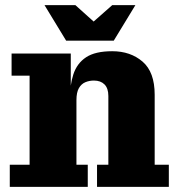

<svg xmlns="http://www.w3.org/2000/svg" viewBox="-20 -726 696 746"><path d="M357 0V-86H401V-353Q401 -383 386 -398Q371 -413 345 -413Q327 -413 311.5 -406.5Q296 -400 286.5 -383.5Q277 -367 277 -337L251 -336Q251 -394 265 -437Q279 -480 314.5 -503.5Q350 -527 416 -527Q487 -527 534 -486.5Q581 -446 581 -358V-86H636V0ZM18 0V-86H95V-432H25V-518H255V-359L277 -363V-86H321V0ZM237 -568 153 -706H273L382 -608H305L416 -706H506L422 -568Z"/></svg>

Font: Montagu Slab 144pt
Style: Bold
Weight: 700
Designer: Florian Karsten
Foundry: Florian Karsten
Version: Version 1.000